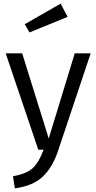

<svg xmlns="http://www.w3.org/2000/svg" viewBox="-20 -817 526 1048"><path d="M475 -526 298 3Q268 95 214 146.5Q160 198 61 211L51 145Q127 131 160 99.5Q193 68 218 0H189L11 -526H101L246 -61L388 -526ZM349 -725 141 -640 115 -685 311 -797Z"/></svg>

Font: FiraSans
Style: Regular
Weight: 350
Designer: Carrois Corporate & Edenspiekermann AG
Foundry: Carrois Corporate GbR & Edenspiekermann AG
Version: Version 3.106;PS 003.106;hotconv 1.0.70;makeotf.lib2.5.58329